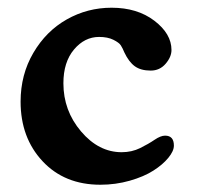

<svg xmlns="http://www.w3.org/2000/svg" viewBox="-20 -478 522 510"><path d="M276.4 -457.5Q344.7 -457.5 390.1 -422.9Q435.5 -388.2 435.5 -345.2Q435.5 -326.7 419.9 -308.6Q404.3 -290.5 380.4 -290.5Q354 -290.5 338.1 -302Q322.3 -313.5 310.5 -338.4Q305.7 -350.1 301 -357.4Q296.4 -364.7 281.2 -372.3Q266.1 -379.9 243.2 -379.9Q204.6 -379.9 176.5 -346.4Q148.4 -313 148.4 -256.8Q148.4 -184.1 195.3 -128.9Q242.2 -73.7 303.2 -73.7Q330.1 -73.7 352.3 -84.7Q374.5 -95.7 390.6 -106.7Q406.7 -117.7 418.5 -117.7Q441.9 -117.7 441.9 -91.3Q441.9 -76.7 427 -58.6Q412.1 -40.5 387.2 -24.7Q362.3 -8.8 324.7 2Q287.1 12.7 246.6 12.7Q151.4 12.7 93 -49.8Q34.7 -112.3 34.7 -208Q34.7 -279.8 68.6 -337.6Q102.5 -395.5 157.5 -426.5Q212.4 -457.5 276.4 -457.5Z"/></svg>

Font: Cooper* SemiBold
Style: Regular
Weight: 600
Designer: Owen Earl
Foundry: indestructible type*
Version: Version 0.001